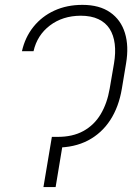

<svg xmlns="http://www.w3.org/2000/svg" viewBox="-20 -757 535 777"><path d="M200.7 -203.1H211.4Q273.4 -202.6 317.1 -226.6Q360.8 -250.5 387.2 -294.4Q413.6 -338.4 423.8 -397.9L441.4 -500.5Q448.7 -543.9 444.3 -579.3Q439.9 -614.7 423.8 -640.1Q407.7 -665.5 378.4 -679.4Q349.1 -693.4 306.2 -693.4Q233.4 -692.9 181.9 -653.8Q130.4 -614.7 115.7 -549.8H68.8Q81.5 -606.4 115.5 -648.7Q149.4 -690.9 200 -714.1Q250.5 -737.3 313.5 -737.3Q382.3 -737.3 425.8 -707Q469.2 -676.8 485.6 -623.5Q502 -570.3 490.2 -500.5L473.1 -397.9Q460.9 -324.7 426.3 -271.2Q391.6 -217.8 336.4 -188.7Q281.2 -159.7 206.5 -159.7H193.8ZM238.8 -203.1 205.1 0H155.8L189.9 -203.1Z"/></svg>

Font: Inter 28pt ExtraLight
Style: Italic
Weight: 250
Italic angle: -9.3988°
Designer: Rasmus Andersson
Foundry: rsms
Version: Version 4.001;git-66647c0bb